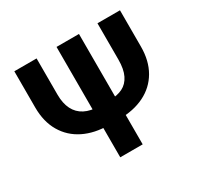

<svg xmlns="http://www.w3.org/2000/svg" viewBox="-151 -886 1097 1065"><g transform="rotate(-30 398.0 -353.5)"><path d="M736.6 -707V-475Q736.6 -384 698.9 -319.1Q661.2 -254.1 592.4 -220.2Q523.6 -186.2 431.7 -186.2H365.4Q273.9 -186.2 205.1 -220.2Q136.3 -254.1 98.1 -319.1Q59.9 -384 59.9 -475V-707H202.5V-475Q202.5 -419.1 221.8 -380.9Q241.1 -342.7 278.9 -323.2Q316.6 -303.7 371.4 -303.7H436.7Q487 -303.7 521.2 -320.7Q555.4 -337.7 573.9 -375.7Q592.4 -413.6 592.4 -475V-707ZM473.9 0H330.2V-707H473.9Z"/></g></svg>

Font: WEMIX Pretendard Variable
Style: Regular
Weight: 400
Designer: Base glyphs from Inter by Rasmus Andersson; Hangeul glyphs from Noto Sans CJK(Source Han Sans) by Jang Soo-young and Kan
Foundry: Kil Hyung-jin
Version: Version 1.000;Glyphs 3.2 (3208)